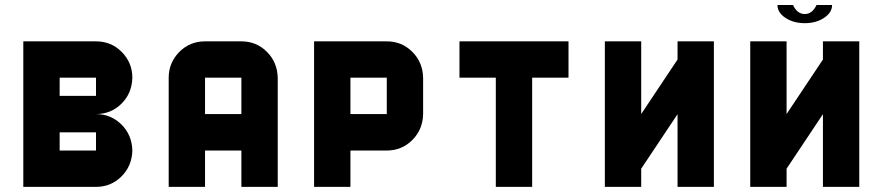

<svg xmlns="http://www.w3.org/2000/svg" viewBox="-20 -728 3438 748"><path d="M354 0H70.8V-566.9H354Q412.6 -566.9 453.6 -526.4Q495.6 -483.9 495.6 -425.3Q494.1 -364.7 453.4 -324.2Q412.6 -283.7 354 -283.7Q412.6 -283.2 453.4 -242.7Q494.1 -202.1 495.6 -141.6Q494.1 -81.5 453.4 -40.8Q412.6 0 354 0ZM354 -141.6V-212.4H212.4V-141.6ZM354 -354.5V-425.3H212.4V-354.5Z M1062 0H920.4V-141.6H778.8V0H637.2V-425.3Q637.2 -483.9 679.2 -526.4Q720.2 -566.9 778.8 -566.9H920.4Q979 -566.9 1019.8 -526.1Q1060.5 -485.4 1062 -425.3ZM920.4 -283.7V-425.3H778.8V-283.7Z M1486.8 -283.7V-425.3H1345.2V-283.7ZM1628.4 -283.2Q1627 -223.1 1586.2 -182.4Q1545.4 -141.6 1486.8 -141.6H1345.2V0H1203.6V-566.9H1486.8Q1545.4 -566.9 1586.2 -526.1Q1627 -485.4 1628.4 -425.3Z M1770 -566.9H2194.8V-425.3H2053.2V0H1911.6V-425.3H1770Z M2761.2 -566.9V0H2619.6V-283.2L2478 -70.8V0H2336.4V-566.9H2478V-283.7L2619.6 -496.1V-566.9Z M3327.6 0H3186V-283.2L3044.4 -70.8V0H2902.8V-566.9H3044.4V-283.7L3186 -496.1V-566.9H3327.6ZM3161.1 -708.5H3221.7Q3221.7 -679.2 3190.4 -658.4Q3159.2 -637.7 3115.2 -637.7Q3071.3 -637.7 3040 -658.4Q3008.8 -679.2 3008.8 -708.5H3069.3Q3085.9 -673.3 3115.2 -673.3Q3144.5 -673.3 3161.1 -708.5Z"/></svg>

Font: Blazma
Style: Regular
Weight: 400
Designer: GGBotNet
Version: 1.00